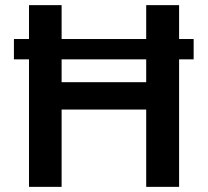

<svg xmlns="http://www.w3.org/2000/svg" viewBox="-20 -727 809 747"><path d="M733.4 -496.1H676.8V0H548.8V-300.8H219.7V0H92.8V-496.1H34.2V-575.2H92.8V-707H219.7V-575.2H548.8V-707H676.8V-575.2H733.4ZM548.8 -407.2V-496.1H219.7V-407.2Z"/></svg>

Font: WEMIX Pretendard SemiBold
Style: Regular
Weight: 600
Designer: Base glyphs from Inter by Rasmus Andersson; Hangeul glyphs from Noto Sans CJK(Source Han Sans) by Jang Soo-young and Kan
Foundry: Kil Hyung-jin
Version: Version 1.000